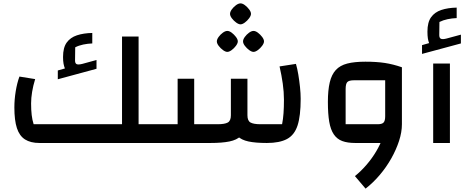

<svg xmlns="http://www.w3.org/2000/svg" viewBox="-20 -846 2775 1136"><path d="M800 0V-111H893V0ZM214 0Q161 0 128 -21Q95 -42 80 -88Q65 -134 65 -210Q65 -257 73 -306Q81 -355 95 -393L188 -378Q176 -339 170 -302.5Q164 -266 164 -234Q164 -195 167.5 -165.5Q171 -136 179 -111H702V-630H800V0ZM322 -377V-429L364 -441Q359 -453 356 -469Q353 -485 353 -509Q353 -564 374.5 -594Q396 -624 435 -637Q474 -650 526 -651V-589Q499 -588 472.5 -582.5Q446 -577 425 -566L424 -488Q424 -471 433.5 -466.5Q443 -462 467 -468L551 -491V-439ZM893 0V-111Q904 -111 908.5 -95.5Q913 -80 913 -55Q913 -30 908.5 -15Q904 0 893 0Z M1559 0Q1492 0 1450 -9Q1408 -18 1385.5 -40.5Q1363 -63 1354.5 -103Q1346 -143 1346 -205V-380H1444V-164Q1444 -131 1462.5 -121Q1481 -111 1521 -111H1649Q1655 -141 1657.5 -176Q1660 -211 1660 -256Q1660 -302 1653 -351.5Q1646 -401 1634 -453L1731 -468Q1739 -441 1745 -405Q1751 -369 1755 -331Q1759 -293 1759 -261Q1759 -160 1740.5 -103.5Q1722 -47 1678 -23.5Q1634 0 1559 0ZM893 0V-111H1031V-380H1129V0ZM1129 0V-111H1268Q1309 -111 1327.5 -121Q1346 -131 1346 -164V-380H1444V-205Q1444 -143 1435.5 -103Q1427 -63 1404 -40.5Q1381 -18 1337.5 -9Q1294 0 1224 0ZM893 0Q882 0 877.5 -15Q873 -30 873 -55Q873 -80 877.5 -95.5Q882 -111 893 -111ZM1325 -539Q1314 -539 1299.5 -549.5Q1285 -560 1274 -574.5Q1263 -589 1263 -601Q1263 -613 1273.5 -627.5Q1284 -642 1298.5 -652.5Q1313 -663 1325 -663Q1337 -663 1351 -652.5Q1365 -642 1376 -627.5Q1387 -613 1387 -601Q1387 -590 1376 -575Q1365 -560 1350.5 -549.5Q1336 -539 1325 -539ZM1480 -539Q1469 -539 1454.5 -549.5Q1440 -560 1429 -574.5Q1418 -589 1418 -601Q1418 -613 1428.5 -627.5Q1439 -642 1453.5 -652.5Q1468 -663 1480 -663Q1492 -663 1506 -652.5Q1520 -642 1531 -627.5Q1542 -613 1542 -601Q1542 -590 1531 -575Q1520 -560 1505.5 -549.5Q1491 -539 1480 -539ZM1403 -702Q1392 -702 1377.5 -712.5Q1363 -723 1352 -737.5Q1341 -752 1341 -764Q1341 -776 1351.5 -790.5Q1362 -805 1376.5 -815.5Q1391 -826 1403 -826Q1415 -826 1429 -815.5Q1443 -805 1454 -790.5Q1465 -776 1465 -764Q1465 -753 1454 -738Q1443 -723 1428.5 -712.5Q1414 -702 1403 -702Z M2082 0Q2036 0 2005 -11.5Q1974 -23 1955 -51Q1936 -79 1928 -125.5Q1920 -172 1920 -243Q1920 -312 1931 -358.5Q1942 -405 1967 -432Q1992 -459 2034.5 -470Q2077 -481 2142 -481Q2208 -481 2257 -473.5Q2306 -466 2358 -448V-111L2308 0ZM2143 270 2080 196Q2117 166 2149.5 128Q2182 90 2206.5 48.5Q2231 7 2245 -34Q2259 -75 2259 -111H2358Q2358 -64 2341 -12Q2324 40 2295 91.5Q2266 143 2227 189Q2188 235 2143 270ZM2025 -111H2215Q2240 -111 2249.5 -121Q2259 -131 2259 -158V-371H2074Q2045 -371 2035 -360.5Q2025 -350 2025 -319Z M2543 0V-470H2642V0ZM2477 -527V-579L2519 -591Q2514 -603 2511.5 -619Q2509 -635 2509 -659Q2509 -714 2530.5 -744Q2552 -774 2591 -787Q2630 -800 2682 -801V-739Q2655 -738 2628.5 -732.5Q2602 -727 2580 -716L2579 -638Q2579 -621 2589 -616.5Q2599 -612 2622 -618L2707 -641V-589Z"/></svg>

Font: Changa ExtraLight Medium
Style: Regular
Weight: 500
Version: Version 3.002; ttfautohint (v1.8.2)